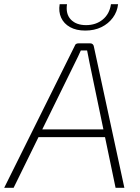

<svg xmlns="http://www.w3.org/2000/svg" viewBox="-44 -897 668 917"><path d="M387 -690Q394 -690 398.5 -686Q403 -682 404 -676L550 0H508L383 -600Q380 -615 377.5 -628.5Q375 -642 372 -656H342Q336 -642 329 -627.5Q322 -613 315 -599L21 0H-24L313 -678Q315 -685 320 -687.5Q325 -690 331 -690ZM477 -279 472 -242H122L127 -279ZM486 -877H520Q516 -841 495 -812.5Q474 -784 440.5 -767.5Q407 -751 363 -751Q320 -751 290.5 -767.5Q261 -784 248 -812.5Q235 -841 241 -877H276Q269 -830 294.5 -803.5Q320 -777 367 -777Q414 -777 446.5 -803.5Q479 -830 486 -877Z"/></svg>

Font: Exo 2 ExtraLight
Style: Italic
Weight: 250
Italic angle: -8°
Designer: Natanael Gama
Foundry: Natanael Gama
Version: Version 2.010